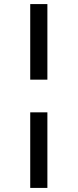

<svg xmlns="http://www.w3.org/2000/svg" viewBox="-20 -720 380 940"><path d="M128 200V-170H212V200ZM128 -330V-700H212V-330Z"/></svg>

Font: Golos Text
Style: Regular
Weight: 400
Designer: A.Korolkova, Vitaly Kuzmin
Foundry: ParaType Ltd
Version: Version 2.004